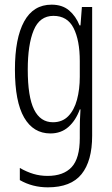

<svg xmlns="http://www.w3.org/2000/svg" viewBox="-20 -562 482 823"><path d="M201 -542Q247 -542 276 -517.5Q305 -493 321 -453H325L331 -532H375V20Q375 128 329.5 184.5Q284 241 185 241Q119 241 65 210V158Q95 175 123.5 183.5Q152 192 184 192Q252 192 287 154.5Q322 117 322 30V-2Q322 -21 322.5 -43.5Q323 -66 325 -93H322Q305 -46 273.5 -18Q242 10 196 10Q123 10 83.5 -58Q44 -126 44 -264Q44 -398 83.5 -470Q123 -542 201 -542ZM209 -494Q150 -494 124.5 -432.5Q99 -371 99 -264Q99 -147 126 -92.5Q153 -38 207 -38Q247 -38 272.5 -64Q298 -90 310 -134.5Q322 -179 322 -233V-300Q322 -389 295.5 -441.5Q269 -494 209 -494Z"/></svg>

Font: Noto Sans Khmer ExtraCondensed Light
Style: Regular
Weight: 300
Width: 2
Designer: Danh Hong and the Monotype Design Team
Foundry: Monotype Imaging Inc.
Version: Version 2.004; ttfautohint (v1.8.4.7-5d5b)